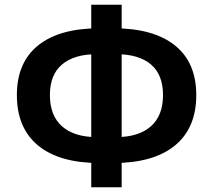

<svg xmlns="http://www.w3.org/2000/svg" viewBox="-20 -774 896 808"><path d="M51 -374Q51 -511 140.5 -583Q230 -655 398 -655H458Q626 -655 716 -583Q806 -511 806 -374Q806 -235 716 -161.5Q626 -88 458 -88H398Q230 -88 140.5 -161.5Q51 -235 51 -374ZM666 -374Q666 -460 615 -503Q564 -546 469 -546H387Q293 -546 241.5 -503Q190 -460 190 -374Q190 -287 241.5 -242Q293 -197 387 -197H469Q563 -197 614.5 -242Q666 -287 666 -374ZM364 -754H492V14H364Z"/></svg>

Font: Merged Yaku Han JP
Style: Bold
Weight: 700
Designer: Ryoko NISHIZUKA 西塚涼子 (kana, bopomofo & ideographs); Paul D. Hunt (Latin, Greek & Cyrillic); Sandoll Communications 산돌커뮤니
Foundry: Adobe
Version: Version 2.004